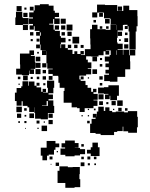

<svg xmlns="http://www.w3.org/2000/svg" viewBox="-20 -612 714 914"><path d="M383 -79H359V-97H347V-101H321V-123H283V-179H287V-194H264V-218H258V-247H257V-251H231V-260H210V-282H231V-285H205V-311H201V-350H180V-372H198V-373H173V-400H170V-382H152V-400H170V-442H152V-460H168V-465H145V-487H141V-471H121V-491H137V-498H118V-524H137V-529H119V-553H140V-562H145V-587H170V-592H212V-585H235V-561H241V-551H261V-531H241V-524H264V-498H238V-521H233V-499H214V-495H235V-471H241V-465H265V-440H270V-432H292V-410H270V-402H268V-383H271V-401H291V-383H303V-399H319V-383H303V-375H325V-355H334V-368H348V-355H363V-369H379V-353H365V-350H384V-378H411V-400H410V-429H409V-473H418V-494H444V-473H453H483V-470H506V-496H533V-497H507V-523H503V-525H475V-552H443V-529H419V-553H442V-590H480V-588H504H538V-560H562H567V-585H595V-564H634V-535H635V-487H630V-462H626V-436H596V-462H592V-487H588V-474H574V-488H587V-494H569V-493H565V-467H540V-432H537V-410H540V-404H564V-378H540V-375H565V-351H567V-375H595V-349H598V-374H624V-348H599V-320H600V-282H576V-276V-246H539V-223H503V-226H476V-256H499V-262H482V-280H498V-292H482V-310H498V-319H479V-343H502V-350H507V-372H484V-370H500V-352H482V-368H473V-349H449V-368V-343H413V-344H390V-328H398V-315H415V-287H398V-284H414V-258H390V-252H360H358V-234H364V-227H387V-207H397V-194H414V-175H423V-189H439V-173H425V-165H445V-137H425V-134H444V-108H425V-97H383ZM83 -559H59V-583H83ZM561 -561H541V-581H561ZM140 -562H122V-580H140ZM106 -566H96V-576H106ZM89 -493H53V-529H56V-556H86V-529H89V-526H116V-496H89ZM111 -531H91V-551H111ZM470 -532H452V-550H470ZM293 -499H269V-523H293ZM502 -500H480V-522H502ZM437 -505H425V-517H437ZM325 -467H297V-495H325ZM537 -470V-493H536V-470ZM113 -469H89V-493H113ZM291 -471H271V-491H291ZM261 -471H241V-491H261ZM497 -475H485V-487H497ZM467 -475H455V-487H467ZM321 -441H301V-461H321ZM561 -441H541V-461H561ZM289 -443H273V-459H289ZM139 -443H123V-459H139ZM174 -442V-458H170V-442ZM587 -445H575V-457H587ZM357 -405H325V-437H357ZM626 -406H596V-436H626ZM590 -412H572V-430H590ZM168 -414H154V-428H168ZM136 -416H126V-426H136ZM316 -416H306V-426H316ZM555 -417H547V-425H555ZM626 -376H596V-406H626ZM591 -381H571V-401H591ZM349 -383H333V-399H349ZM378 -384H364V-398H378ZM537 -351V-372H535V-351ZM118 -254H84V-257H57V-285H76V-305H75V-357H120V-372H142V-350H127V-346H146V-318H148V-284H126V-282H142V-260H120V-276H118ZM203 -351V-368H202V-351ZM165 -357H157V-365H165ZM442 -320H420V-342H442ZM172 -320H150V-342H172ZM466 -326H456V-336H466ZM173 -289H149V-313H173ZM201 -291H181V-311H201ZM467 -295H455V-307H467ZM173 -259H149V-283H173ZM442 -260H420V-282H442ZM199 -263H183V-279H199ZM112 -230H90V-252H112ZM230 -232H212V-250H230ZM199 -233H183V-249H199ZM469 -233H453V-249H469ZM378 -234H364V-248H378ZM167 -235H155V-247H167ZM77 -235H65V-247H77ZM136 -236H126V-246H136ZM404 -238H398V-244H404ZM83 -109H59V-131H51V-171H59V-193H81V-201H87V-225H115V-204H118V-224H144V-204H154V-196H176V-175H183V-189H199V-173H185V-171H208V-194H204V-228H238V-194H234V-168H211V-162H232V-140H211V-134H234V-108H208H238V-74H208V-44H174V-47H147V-74H144V-101H143V-79H119V-101H111V-108H88V-130H83ZM168 -204H154V-218H168ZM467 -205H455V-217H467ZM196 -206H186V-216H196ZM74 -208H68V-214H74ZM502 -140H480V-162H496V-165H475V-197H496V-206H546V-156H537V-135H505V-156H502ZM475 -167H447V-195H475ZM473 -139H449V-163H473ZM564 -108H538V-134H564ZM531 -111H511V-131H531ZM202 -110H180V-108H208V-131H202ZM470 -112H452V-130H470ZM496 -116H486V-126H496ZM523 31H459V25H435V21H409V-23H416V-46H435V-52H422V-70H440V-57H441V-81H448V-104H474V-84H481V-101H501V-84H514V-78H531V-81H571V-77H589V-83H633V-56H636V-6H632V20H590V13H567V-9H564V12H538V16H523ZM84 -78H58V-104H84ZM559 -83H543V-99H559ZM587 -85H575V-97H587ZM107 -85H95V-97H107ZM435 -87H427V-95H435ZM404 -88H398V-94H404ZM524 -88H518V-94H524ZM142 -50H120V-72H142ZM81 -51H61V-71H81ZM231 -51H211V-71H231ZM105 -57H97V-65H105ZM404 -58H398V-64H404ZM374 -58H368V-64H374ZM514 -44H529H514ZM231 -21H211V-41H231ZM168 -24H154V-38H168ZM407 -25H395V-37H407ZM106 -26H96V-36H106ZM75 -27H67V-35H75ZM194 -28H188V-34H194ZM204 12H178V-14H204ZM164 2H158V-4H164ZM103 1H99V-3H103ZM354 91H336V92H361V128H335V132H291V125H268V95H290V90H273V70H290V57H336V69H354ZM262 89H244V101H237V124H212V129H174V91H202V59H244V71H262ZM454 131H412V119H394V101H412V89H420V67H446V89H454ZM379 86H367V74H379ZM385 122H361V98H385ZM256 113H250V107H256ZM204 151H182V129H204ZM230 147H216V133H230ZM410 147H396V133H410ZM379 146H367V134H379ZM439 146H427V134H439ZM382 179H364V161H382ZM261 178H245V162H261ZM408 175H398V165H408ZM437 174H429V166H437ZM225 172H221V168H225ZM360 217H358V241H362V279H335V282H291V259H254V201H263V180H303V184H326V183H360Z"/></svg>

Font: Rubik Storm
Style: Regular
Weight: 400
Designer: Hubert and Fischer, NaN
Foundry: Hubert and Fischer, NaN
Version: Version 2.201